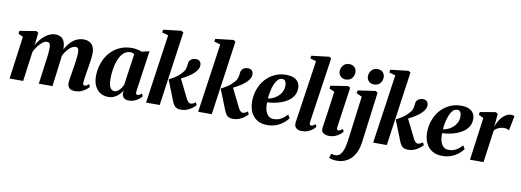

<svg xmlns="http://www.w3.org/2000/svg" viewBox="-75 -1299 5533 2038"><g transform="rotate(10 2691.0 -280.5)"><path d="M250.5 -531 235.5 -394.5Q249.5 -422.5 270.5 -449.2Q291.5 -476 317.5 -498Q343.5 -520 373 -532.8Q402.5 -545.5 435 -545.5Q472.5 -545.5 496.8 -529.5Q521 -513.5 532.5 -481.8Q544 -450 543.5 -402Q543 -394.5 542.2 -384.2Q541.5 -374 540.2 -363Q539 -352 537.5 -342L519.5 -348Q536 -394 558.8 -430.5Q581.5 -467 609.8 -492.8Q638 -518.5 670.8 -532Q703.5 -545.5 739.5 -545.5Q794 -545.5 825.2 -513.2Q856.5 -481 856.5 -416Q856.5 -395 853 -365.8Q849.5 -336.5 844.5 -305Q839.5 -273.5 835 -245.5Q831 -220 826.2 -191.5Q821.5 -163 818 -137Q814.5 -111 813.5 -93Q813.5 -75.5 818.8 -69.8Q824 -64 831.5 -64Q840.5 -64 851 -69.2Q861.5 -74.5 877 -88L890 -59.5Q881.5 -49.5 861.8 -32.8Q842 -16 811.5 -2.5Q781 11 738.5 11Q710 11 692.5 1.5Q675 -8 667.2 -23.8Q659.5 -39.5 659.5 -60Q660 -74 663.5 -100.8Q667 -127.5 672.5 -159Q678 -190.5 682.5 -218.5Q687 -248 691.8 -279.8Q696.5 -311.5 700 -340.8Q703.5 -370 703.5 -391.5Q703 -426 694.8 -439.2Q686.5 -452.5 666 -452.5Q647.5 -452.5 626.5 -439.5Q605.5 -426.5 585 -403.2Q564.5 -380 547 -349.2Q529.5 -318.5 518.5 -283L541 -369.5Q540 -348.5 538.2 -327.8Q536.5 -307 534 -286Q531.5 -265 528.5 -243L497.5 0H350L379.5 -218Q383.5 -248 387.8 -279.8Q392 -311.5 394.8 -340.2Q397.5 -369 397 -390Q396.5 -427 387.8 -439.8Q379 -452.5 356 -452.5Q340.5 -452.5 322.8 -441.2Q305 -430 286.8 -411Q268.5 -392 252.5 -368.2Q236.5 -344.5 225 -320L181.5 0H35L97.5 -460.5L45 -486L50.5 -516.5L227.5 -545.5Z M1384 -99Q1381.5 -79.5 1386.8 -71.8Q1392 -64 1402 -64Q1410.5 -64 1421.2 -69.2Q1432 -74.5 1446.5 -87.5L1459.5 -59Q1450.5 -46.5 1431 -30.2Q1411.5 -14 1383 -1.8Q1354.5 10.5 1319 10.5Q1283 10.5 1264.8 -8.8Q1246.5 -28 1247 -58L1251 -85.5Q1237.5 -63 1216 -40.8Q1194.5 -18.5 1165.2 -4Q1136 10.5 1099.5 10.5Q1048.5 10.5 1011 -13.8Q973.5 -38 953.5 -81.8Q933.5 -125.5 933.5 -184Q933.5 -239.5 947.2 -292.2Q961 -345 987.8 -390.8Q1014.5 -436.5 1054.2 -471.2Q1094 -506 1145.8 -525.5Q1197.5 -545 1260.5 -545Q1290 -545 1318.2 -538.5Q1346.5 -532 1368 -524L1447.5 -543.5ZM1293 -484Q1286.5 -489.5 1276.2 -493.8Q1266 -498 1252.5 -498Q1215.5 -498 1188.5 -478.2Q1161.5 -458.5 1142.5 -425Q1123.5 -391.5 1112 -349.8Q1100.5 -308 1095.2 -264Q1090 -220 1090 -179.5Q1090 -138 1098.2 -111.8Q1106.5 -85.5 1121 -73.2Q1135.5 -61 1154 -61Q1167.5 -61 1180.5 -68Q1193.5 -75 1205.5 -87Q1217.5 -99 1227.8 -115Q1238 -131 1245 -148.5Z M1506 0 1613 -744 1545 -764 1550.5 -793.5 1743 -816 1766.5 -802 1653 0ZM1879.5 10Q1855.5 10 1838.2 2.5Q1821 -5 1808.8 -21.5Q1796.5 -38 1786.5 -64L1699 -284Q1724 -297.5 1746.5 -310.5Q1769 -323.5 1791 -341Q1813 -358.5 1836 -385.5Q1855.5 -405.5 1862.8 -431Q1870 -456.5 1871 -479Q1872 -503.5 1883.5 -518.5Q1895 -533.5 1912 -540.2Q1929 -547 1945.5 -547Q1976.5 -547 1990.8 -530.8Q2005 -514.5 2005 -492.5Q2005.5 -466.5 1993.5 -445.8Q1981.5 -425 1965 -409Q1949.5 -392.5 1925.5 -374.8Q1901.5 -357 1873.2 -341Q1845 -325 1817 -311.5Q1789 -298 1765.5 -288.5L1815 -338.5L1924 -118.5Q1936.5 -93.5 1948.5 -82.8Q1960.5 -72 1974 -72Q1984 -72 1998 -77.5Q2012 -83 2025.5 -95.5L2040 -67Q2030 -54 2007.5 -35.8Q1985 -17.5 1952.8 -3.8Q1920.5 10 1879.5 10Z M2067.5 0 2174.5 -744 2106.5 -764 2112 -793.5 2304.5 -816 2328 -802 2214.5 0ZM2441 10Q2417 10 2399.8 2.5Q2382.5 -5 2370.2 -21.5Q2358 -38 2348 -64L2260.5 -284Q2285.5 -297.5 2308 -310.5Q2330.5 -323.5 2352.5 -341Q2374.5 -358.5 2397.5 -385.5Q2417 -405.5 2424.2 -431Q2431.5 -456.5 2432.5 -479Q2433.5 -503.5 2445 -518.5Q2456.5 -533.5 2473.5 -540.2Q2490.5 -547 2507 -547Q2538 -547 2552.2 -530.8Q2566.5 -514.5 2566.5 -492.5Q2567 -466.5 2555 -445.8Q2543 -425 2526.5 -409Q2511 -392.5 2487 -374.8Q2463 -357 2434.8 -341Q2406.5 -325 2378.5 -311.5Q2350.5 -298 2327 -288.5L2376.5 -338.5L2485.5 -118.5Q2498 -93.5 2510 -82.8Q2522 -72 2535.5 -72Q2545.5 -72 2559.5 -77.5Q2573.5 -83 2587 -95.5L2601.5 -67Q2591.5 -54 2569 -35.8Q2546.5 -17.5 2514.2 -3.8Q2482 10 2441 10Z M3036 -101Q3022.5 -80.5 2992.2 -54Q2962 -27.5 2916.8 -8Q2871.5 11.5 2813 11.5Q2759 11.5 2720.8 -6.8Q2682.5 -25 2658.5 -55.8Q2634.5 -86.5 2623.5 -124.8Q2612.5 -163 2612 -203.5Q2612 -277.5 2635 -340.2Q2658 -403 2699.8 -449.8Q2741.5 -496.5 2797.8 -522.5Q2854 -548.5 2919.5 -548.5Q2972.5 -548.5 3005.2 -533.5Q3038 -518.5 3053.8 -492.5Q3069.5 -466.5 3070 -434Q3070.5 -387.5 3051 -353.2Q3031.5 -319 2998.8 -295.2Q2966 -271.5 2926.2 -256.5Q2886.5 -241.5 2846 -234.5Q2805.5 -227.5 2771 -226.5Q2769.5 -191 2774.5 -161.2Q2779.5 -131.5 2791.5 -109.5Q2803.5 -87.5 2823 -75.2Q2842.5 -63 2870 -63Q2904 -63 2930.8 -74.2Q2957.5 -85.5 2978.2 -102.8Q2999 -120 3014 -137.5ZM2887.5 -498.5Q2860 -498.5 2839.5 -476.8Q2819 -455 2805 -420Q2791 -385 2782.8 -344.8Q2774.5 -304.5 2772 -267.5Q2791.5 -269.5 2813.8 -278Q2836 -286.5 2857 -300.8Q2878 -315 2895 -334.8Q2912 -354.5 2922 -379.2Q2932 -404 2931.5 -433.5Q2930.5 -468 2919 -483.2Q2907.5 -498.5 2887.5 -498.5Z M3256 -97.5Q3254.5 -80.5 3259 -72.2Q3263.5 -64 3273 -64Q3281.5 -64 3292 -68.8Q3302.5 -73.5 3319 -88L3331.5 -59.5Q3320 -45.5 3300 -29Q3280 -12.5 3250.8 -0.8Q3221.5 11 3182 11Q3162.5 11 3145 4.2Q3127.5 -2.5 3116.5 -17Q3105.5 -31.5 3105.5 -55Q3105.5 -60 3106.2 -67.5Q3107 -75 3108.2 -83.2Q3109.5 -91.5 3110.5 -97.5L3206.5 -745.5L3141 -765L3147.5 -794.5L3337.5 -817L3359.5 -803Z M3478 11Q3452 11 3432.8 3Q3413.5 -5 3404 -20Q3394.5 -35 3397 -58Q3399 -73 3403.2 -101.5Q3407.5 -130 3413 -169Q3418.5 -208 3425.2 -255Q3432 -302 3439 -354Q3446 -406 3453.5 -460L3397 -486L3402.5 -516.5L3589 -545L3612.5 -530.5L3550.5 -98Q3548 -80 3552.5 -72Q3557 -64 3567 -64Q3577 -64 3587.2 -69.2Q3597.5 -74.5 3612.5 -88L3625 -59.5Q3615.5 -47 3596 -30.5Q3576.5 -14 3547 -1.5Q3517.5 11 3478 11ZM3547 -609.5Q3513.5 -609.5 3492.2 -632.5Q3471 -655.5 3472 -685Q3473.5 -723.5 3496.8 -750.2Q3520 -777 3561.5 -777Q3599.5 -777 3619.5 -754Q3639.5 -731 3639 -703Q3639 -665 3616 -637.2Q3593 -609.5 3547 -609.5Z M3837.5 14Q3827 95.5 3794.8 149.2Q3762.5 203 3714.2 229.5Q3666 256 3608.5 256Q3580.5 256 3556.8 251.5Q3533 247 3521 238.5L3537 194Q3545 197 3557 199Q3569 201 3578.5 201Q3606 201 3625 186.2Q3644 171.5 3656.5 144.2Q3669 117 3677.2 78.2Q3685.5 39.5 3691.5 -9L3749.5 -459.5L3689.5 -486L3696 -517L3883.5 -545L3908 -530.5ZM3851.5 -609.5Q3818 -609.5 3796.8 -632.5Q3775.5 -655.5 3776.5 -685Q3778 -723.5 3801.2 -750.2Q3824.5 -777 3866 -777Q3904 -777 3924 -754Q3944 -731 3943.5 -703Q3943.5 -665 3920.5 -637.2Q3897.5 -609.5 3851.5 -609.5Z M3954 0 4061 -744 3993 -764 3998.5 -793.5 4191 -816 4214.5 -802 4101 0ZM4327.5 10Q4303.5 10 4286.2 2.5Q4269 -5 4256.8 -21.5Q4244.5 -38 4234.5 -64L4147 -284Q4172 -297.5 4194.5 -310.5Q4217 -323.5 4239 -341Q4261 -358.5 4284 -385.5Q4303.5 -405.5 4310.8 -431Q4318 -456.5 4319 -479Q4320 -503.5 4331.5 -518.5Q4343 -533.5 4360 -540.2Q4377 -547 4393.5 -547Q4424.5 -547 4438.8 -530.8Q4453 -514.5 4453 -492.5Q4453.5 -466.5 4441.5 -445.8Q4429.5 -425 4413 -409Q4397.5 -392.5 4373.5 -374.8Q4349.5 -357 4321.2 -341Q4293 -325 4265 -311.5Q4237 -298 4213.5 -288.5L4263 -338.5L4372 -118.5Q4384.5 -93.5 4396.5 -82.8Q4408.5 -72 4422 -72Q4432 -72 4446 -77.5Q4460 -83 4473.5 -95.5L4488 -67Q4478 -54 4455.5 -35.8Q4433 -17.5 4400.8 -3.8Q4368.5 10 4327.5 10Z M4922.5 -101Q4909 -80.5 4878.8 -54Q4848.5 -27.5 4803.2 -8Q4758 11.5 4699.5 11.5Q4645.5 11.5 4607.2 -6.8Q4569 -25 4545 -55.8Q4521 -86.5 4510 -124.8Q4499 -163 4498.5 -203.5Q4498.5 -277.5 4521.5 -340.2Q4544.5 -403 4586.2 -449.8Q4628 -496.5 4684.2 -522.5Q4740.5 -548.5 4806 -548.5Q4859 -548.5 4891.8 -533.5Q4924.5 -518.5 4940.2 -492.5Q4956 -466.5 4956.5 -434Q4957 -387.5 4937.5 -353.2Q4918 -319 4885.2 -295.2Q4852.5 -271.5 4812.8 -256.5Q4773 -241.5 4732.5 -234.5Q4692 -227.5 4657.5 -226.5Q4656 -191 4661 -161.2Q4666 -131.5 4678 -109.5Q4690 -87.5 4709.5 -75.2Q4729 -63 4756.5 -63Q4790.5 -63 4817.2 -74.2Q4844 -85.5 4864.8 -102.8Q4885.5 -120 4900.5 -137.5ZM4774 -498.5Q4746.5 -498.5 4726 -476.8Q4705.5 -455 4691.5 -420Q4677.5 -385 4669.2 -344.8Q4661 -304.5 4658.5 -267.5Q4678 -269.5 4700.2 -278Q4722.5 -286.5 4743.5 -300.8Q4764.5 -315 4781.5 -334.8Q4798.5 -354.5 4808.5 -379.2Q4818.5 -404 4818 -433.5Q4817 -468 4805.5 -483.2Q4794 -498.5 4774 -498.5Z M4997.5 0 5060 -460 5007 -486 5012.5 -516.5 5180 -545 5203 -528.5 5195 -438.5 5188.5 -386.5Q5198.5 -415 5213.2 -443.2Q5228 -471.5 5248.2 -494.5Q5268.5 -517.5 5293.5 -531.5Q5318.5 -545.5 5347.5 -545.5Q5361 -545.5 5369.8 -542.5Q5378.5 -539.5 5382 -536.5L5350.5 -378.5Q5347.5 -382.5 5331.8 -388.5Q5316 -394.5 5295 -394.5Q5279 -394.5 5264 -391Q5249 -387.5 5235.5 -381.5Q5222 -375.5 5210.8 -367Q5199.5 -358.5 5191.5 -348L5143.5 0Z"/></g></svg>

Font: Merriweather 72pt ExtraBold
Style: Italic
Weight: 800
Italic angle: -7.8°
Version: Version 2.101